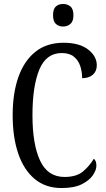

<svg xmlns="http://www.w3.org/2000/svg" viewBox="-20 -940 538 970"><path d="M291 10Q210 10 155 -36Q100 -82 72 -164.5Q44 -247 44 -358Q44 -469 73 -551Q102 -633 159 -678.5Q216 -724 301 -724Q381 -724 425 -690Q469 -656 469 -610Q469 -580 449 -562.5Q429 -545 395 -545Q395 -577 385.5 -606Q376 -635 353.5 -653.5Q331 -672 292 -672Q213 -672 178.5 -588Q144 -504 144 -358Q144 -211 182.5 -128.5Q221 -46 306 -46Q366 -46 399 -73.5Q432 -101 454 -138Q467 -128 467 -103Q467 -81 449 -54.5Q431 -28 392.5 -9Q354 10 291 10ZM299 -806Q277 -806 262.5 -819Q248 -832 248 -863Q248 -895 262.5 -907.5Q277 -920 299 -920Q320 -920 335.5 -907.5Q351 -895 351 -863Q351 -832 335.5 -819Q320 -806 299 -806Z"/></svg>

Font: Noto Serif Khmer ExtraCondensed
Style: Regular
Weight: 400
Width: 2
Designer: Danh Hong and the Monotype Design Team
Foundry: Monotype Imaging Inc.
Version: Version 2.004; ttfautohint (v1.8.4.7-5d5b)